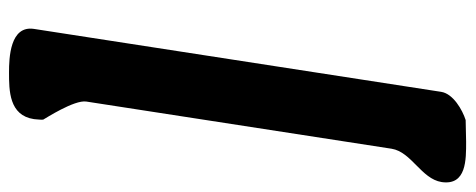

<svg xmlns="http://www.w3.org/2000/svg" viewBox="-326 -534 1028 415"><g transform="rotate(90 187.5 -327.0)"><path d="M240 -820C218 -813 183 -793 179 -767L43 113C35 165 106 167 137 167C176 167 230 167 238 113C238 110 240 96 239 93C237 89 196 26 200 0L302 -660C309 -703 367 -724 374 -768C382 -822 325 -821 287 -821C280 -821 247 -820 240 -820Z"/></g></svg>

Font: Asimov Print
Style: Regular
Weight: 500
Designer: Google
Version: Version 2.000980: 2014